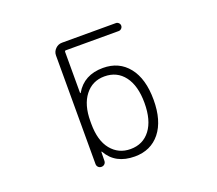

<svg xmlns="http://www.w3.org/2000/svg" viewBox="-126 -947 1252 1109"><g transform="rotate(-20 500.0 -392.0)"><path d="M516.6 -506.8Q442.4 -506.8 397.5 -449.2Q352.5 -391.6 352.5 -291V-275.4Q352.5 -171.9 397.9 -116.2Q443.4 -60.5 516.6 -60.5Q593.8 -60.5 638.2 -119.1Q682.6 -177.7 682.6 -283.7Q682.6 -389.6 638.2 -448.2Q593.8 -506.8 516.6 -506.8ZM355.5 -102.5Q354.5 -104.5 353 -104Q351.6 -103.5 351.6 -101.6L350.6 -48.8Q350.6 -37.1 342.8 -29.3Q335 -21.5 323.2 -21.5Q311.5 -21.5 303.7 -29.3Q295.9 -37.1 295.9 -48.8V-715.8Q295.9 -739.3 313 -756.3Q330.1 -773.4 353.5 -773.4H684.6Q694.3 -773.4 701.7 -766.1Q709 -758.8 709 -749Q709 -739.3 701.7 -731.9Q694.3 -724.6 684.6 -724.6H359.4Q352.5 -724.6 352.5 -716.8V-464.8Q352.5 -463.9 354 -463.4Q355.5 -462.9 356.4 -464.8Q409.2 -555.7 525.4 -555.7Q624 -555.7 681.2 -483.9Q738.3 -412.1 738.3 -283.2Q738.3 -154.3 681.2 -83Q624 -11.7 525.4 -11.7Q406.2 -11.7 355.5 -102.5Z"/></g></svg>

Font: Rounded-X Mgen+ 1mn light
Style: Regular
Weight: 200
Designer: [Source Han Sans]
Ryoko NISHIZUKA  (kana & ideographs); Paul D. Hunt (Latin, Greek & Cyrillic); Wenlong ZHANG  (bopomofo
Version: Version 1.059.20150602